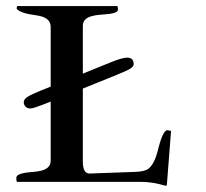

<svg xmlns="http://www.w3.org/2000/svg" viewBox="-20 -594 672 627"><path d="M395.5 -405.8Q416.5 -405.8 416.5 -384.3Q416.5 -372.6 386.7 -360.4Q376.5 -356 361.3 -349.6L250.5 -304.7V-66.4Q250.5 -27.3 272.5 -27.3L421.9 -32.7Q454.1 -33.7 465.8 -43.9Q484.4 -59.6 495.1 -101.1Q511.2 -168.9 526.9 -168.9L538.6 -166.5L524.9 9.8Q523.4 12.7 521 12.7Q478 0 443.4 0H35.2Q33.2 -4.4 33.2 -12.2Q33.2 -20 41.5 -23.9Q49.8 -27.8 62.3 -29.8Q74.7 -31.7 89.4 -32.7Q104 -33.7 116.2 -37.1Q145.5 -44.9 145.5 -69.3V-262.2L129.4 -255.9Q88.9 -239.7 79.1 -239.7Q69.3 -239.7 63.5 -245.6Q57.6 -251.5 57.6 -260.5Q57.6 -269.5 69.3 -277.3Q81.1 -285.2 111.3 -297.4L145.5 -311V-506.8Q145.5 -537.6 98.6 -543.9Q44.9 -550.8 34.2 -565.9Q34.2 -568.4 36.1 -574.2H363.3Q365.2 -570.3 365.2 -563.5Q365.2 -556.6 356.7 -553.2Q348.1 -549.8 335.4 -548.3Q322.8 -546.9 307.9 -545.9Q293 -544.9 280.3 -541.5Q250.5 -533.7 250.5 -509.8V-353.5L344.2 -391.6Q379.9 -405.8 395.5 -405.8Z"/></svg>

Font: RadleyRegular
Style: Regular
Weight: 400
Designer: vernon adams
Foundry: vernon adams
Version: Version 1.000;PS 001.001;hotconv 1.0.56